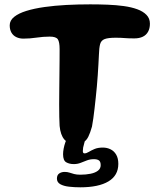

<svg xmlns="http://www.w3.org/2000/svg" viewBox="-20 -620 716 860"><path d="M319 24.5Q285.5 24.5 268.2 4.8Q251 -15 247 -56Q246 -72 245.5 -97Q245 -122 245 -153Q245 -184 245.5 -217.8Q246 -251.5 246.2 -284.8Q246.5 -318 246.8 -347.5Q247 -377 247 -400Q247 -432 239 -444Q231 -456 203 -456Q173.5 -456 143.8 -451.5Q114 -447 84.5 -447Q67 -447 53 -453.8Q39 -460.5 31.2 -474Q23.5 -487.5 23.5 -506.5Q23.5 -528.5 43.5 -544.5Q63.5 -560.5 98.2 -571.2Q133 -582 179 -588.5Q225 -595 277.5 -597.8Q330 -600.5 384 -600.5Q423 -600.5 461.8 -599Q500.5 -597.5 534.8 -592.8Q569 -588 595 -578.5Q621 -569 636.2 -553.2Q651.5 -537.5 651.5 -514Q651.5 -492.5 643.2 -477.8Q635 -463 619.5 -455.5Q604 -448 581.5 -448Q554.5 -448 538 -449.5Q521.5 -451 498 -451Q464.5 -451 448.8 -445Q433 -439 428.5 -422.5Q424 -406 423 -373.5Q422 -353.5 420.8 -330.5Q419.5 -307.5 417.8 -282.5Q416 -257.5 413.8 -232Q411.5 -206.5 408.8 -181.8Q406 -157 403.5 -133.8Q401 -110.5 398 -90Q395 -69.5 392 -53Q384 -24.5 375.5 -7.5Q367 9.5 354 17Q341 24.5 319 24.5ZM339.5 219Q313 219 289 216.2Q265 213.5 250 205Q235 196.5 235 180Q235 164 245.2 157Q255.5 150 269.5 150Q281.5 150 291.2 153.2Q301 156.5 312.2 159.5Q323.5 162.5 339.5 162.5Q365 162.5 385.8 158.2Q406.5 154 418.8 144.5Q431 135 431 120Q431 104.5 423.5 98.8Q416 93 400.5 93Q383.5 93 369.2 98.5Q355 104 341 109.5Q327 115 310.5 115Q291 115 276.8 107Q262.5 99 262.5 71Q262.5 59.5 265.2 45.2Q268 31 272.5 18Q277 5 280.5 -2.5Q287 -14.5 298 -22.8Q309 -31 330.5 -31Q346 -31 354 -23Q362 -15 362 -4.5Q362 8 356.5 24.8Q351 41.5 351 56.5Q351 67 358.5 67Q367 67 377.5 60.5Q388 54 403.2 47.5Q418.5 41 440.5 41Q459.5 41 475.2 48.8Q491 56.5 500.5 72.8Q510 89 510 114Q510 166 465.8 192.5Q421.5 219 339.5 219Z"/></svg>

Font: Gluten Medium
Style: Regular
Weight: 500
Designer: Tyler Finck
Foundry: Etcetera Type Company
Version: Version 1.300